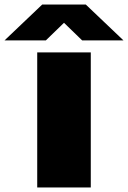

<svg xmlns="http://www.w3.org/2000/svg" viewBox="-98 -826 564 846"><path d="M66 0V-595H302V0ZM-78 -648 88 -806H280L446 -648H264L165 -744H203L104 -648Z"/></svg>

Font: Encode Sans SC Expanded Black
Style: Regular
Weight: 900
Width: 7
Designer: Multiple Designers
Foundry: Impallari Type
Version: Version 3.002